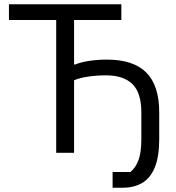

<svg xmlns="http://www.w3.org/2000/svg" viewBox="-20 -718 826 902"><path d="M509 164V90H593Q617 70 630.5 34.5Q644 -1 644 -64V-190Q644 -282 602 -323Q560 -364 479 -364Q433 -364 393.5 -358Q354 -352 328 -341V0H244V-624H22V-698H550V-624H328V-415H333Q360 -426 399.5 -432Q439 -438 482 -438Q607 -438 667.5 -377Q728 -316 728 -190V-64Q728 16 708 66.5Q688 117 649.5 140.5Q611 164 555 164Z"/></svg>

Font: IBM Plex Sans
Style: Regular
Weight: 400
Designer: Mike Abbink, Paul van der Laan, Pieter van Rosmalen
Foundry: Bold Monday
Version: Version 3.201